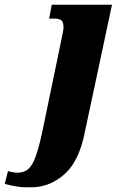

<svg xmlns="http://www.w3.org/2000/svg" viewBox="-152 -556 514 816"><path d="M-132 226 -118 171Q-110 174 -98.5 176Q-87 178 -78 178Q-50 178 -32.5 163Q-15 148 -1.5 112Q12 76 27 8L108 -383Q118 -427 118 -439Q118 -461 109.5 -469Q101 -477 77 -477H57L68 -536H324L208 8Q184 129 123 183.5Q62 238 -14 240Q-50 241 -74.5 237.5Q-99 234 -132 226Z"/></svg>

Font: Noto Serif NarrowBlack
Style: Italic
Weight: 900
Width: 4
Italic angle: -12°
Designer: Monotype Design Team
Foundry: Monotype Imaging Inc.
Version: Version 1.001